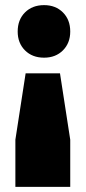

<svg xmlns="http://www.w3.org/2000/svg" viewBox="-20 -574 334 749"><path d="M49 -451Q49 -497 77.5 -525.5Q106 -554 152 -554Q197 -554 225.5 -525.5Q254 -497 254 -451Q254 -406 225.5 -377.5Q197 -349 152 -349Q106 -349 77.5 -377.5Q49 -406 49 -451ZM254 155H40V-29L80 -288H214L254 -29Z"/></svg>

Font: TypoPRO Montserrat Alternates
Style: Regular
Weight: 900
Designer: Julieta Ulanovsky
Foundry: Julieta Ulanovsky
Version: Version 6.001